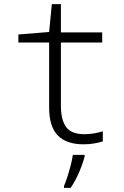

<svg xmlns="http://www.w3.org/2000/svg" viewBox="-20 -689 603 930"><path d="M384 10Q302 10 260 -33Q218 -76 218 -168V-483H69V-522L218 -534L231 -669H275V-532H475V-483H275V-177Q275 -109 300 -74Q325 -39 389 -39Q413 -39 436 -43Q459 -47 478 -53V-4Q458 2 435 6Q412 10 384 10ZM290 212Q297 196 306 168.5Q315 141 322.5 111.5Q330 82 333 61H390V68Q382 101 363.5 144.5Q345 188 322 221H290Z"/></svg>

Font: Noto Sans Mono SemiCondensed Light
Style: Regular
Weight: 300
Width: 4
Designer: Monotype Design Team
Foundry: Monotype Imaging Inc.
Version: Version 2.014; ttfautohint (v1.8.4.7-5d5b)